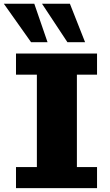

<svg xmlns="http://www.w3.org/2000/svg" viewBox="-37 -995 582 1019"><path d="M47.9 3.4V-108.4H158.7V-598.6H47.9V-710.9H478V-598.6H371.1V-108.4H478V3.4ZM127.9 -771 -16.6 -975.1H145L215.3 -771ZM320.8 -771 186 -975.1H334L414.6 -771Z"/></svg>

Font: Comme Black
Style: Regular
Weight: 900
Version: Version 1.000;gftools[0.9.27]